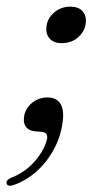

<svg xmlns="http://www.w3.org/2000/svg" viewBox="-57 -406 320 592"><path d="M52 -1Q32.5 -2.5 23.5 -14.2Q14.5 -26 17 -44Q19 -68 39.5 -86.8Q60 -105.5 90 -105.5Q116.5 -105.5 129 -86.5Q141.5 -67.5 136 -28.5Q129.5 18.5 107 58.2Q84.5 98 51.8 125.8Q19 153.5 -18 165.5Q-33 169.5 -36.5 160.5Q-40 150 -23.5 142.5Q22.5 124.5 52 89.2Q81.5 54 88.5 20.5Q90.5 2.5 71.5 0.5ZM133 -273Q108.5 -273 96.2 -287Q84 -301 86 -321.5Q88 -348 109.2 -366.8Q130.5 -385.5 160 -385.5Q185 -385.5 197.5 -371.5Q210 -357.5 207.5 -336.5Q205.5 -311 185 -292Q164.5 -273 133 -273Z"/></svg>

Font: Fraunces 144pt S050
Style: Italic
Weight: 400
Italic angle: -16°
Version: Version 1.000; ttfautohint (v1.8.3)